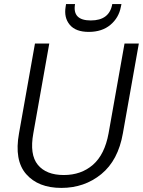

<svg xmlns="http://www.w3.org/2000/svg" viewBox="-20 -912 701 939"><path d="M73 -260 151 -699H221L143 -260Q124 -156 165 -106Q206 -56 292 -56Q377 -56 434.5 -106Q492 -156 511 -260L589 -699H659L581 -260Q558 -128 475.5 -60.5Q393 7 280 7Q167 7 108 -60.5Q49 -128 73 -260ZM571 -878Q561 -825 520 -790.5Q479 -756 414 -756Q350 -756 321 -791Q292 -826 301 -879L303 -892H347Q333 -812 424 -812Q515 -812 529 -892H574Z"/></svg>

Font: Poppins Light
Style: Italic
Weight: 300
Italic angle: -10°
Designer: Ninad Kale (Devanagari), Jonny Pinhorn (Latin)
Foundry: Indian Type Foundry
Version: Version 3.200;PS 1.000;hotconv 16.6.54;makeotf.lib2.5.65590